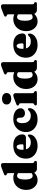

<svg xmlns="http://www.w3.org/2000/svg" viewBox="1592 -2388 809 4034"><g transform="rotate(-90 1997.0 -370.5)"><path d="M384.5 -87.5 377 -88V-600Q377 -616 373 -622.5Q369 -629 360.5 -631.5L349 -635Q339 -638.5 334.2 -644.8Q329.5 -651 329.5 -661Q329.5 -672.5 335.8 -679.5Q342 -686.5 360 -693L473 -736.5Q498 -746 513.2 -750.5Q528.5 -755 543.5 -755Q565.5 -755 577 -742.5Q588.5 -730 588.5 -711V-103Q588.5 -83.5 591.5 -75.2Q594.5 -67 602 -63.5L613 -58.5Q624.5 -54 629.2 -46.5Q634 -39 634 -29.5Q634 -15.5 625.2 -7.8Q616.5 0 597 0H467.5Q434.5 0 409.5 -24Q384.5 -48 384.5 -80.5ZM24.5 -224.5Q24.5 -306 57.8 -367Q91 -428 148.8 -462Q206.5 -496 279.5 -496Q340 -496 384.5 -470.5Q429 -445 461.5 -393L408 -357Q385.5 -389.5 365.2 -403.2Q345 -417 321 -417Q297.5 -417 279.8 -400Q262 -383 252.2 -345.5Q242.5 -308 242.5 -246Q242.5 -189.5 252.8 -155Q263 -120.5 280.5 -104.8Q298 -89 320.5 -89Q348.5 -89 371 -107.5Q393.5 -126 414 -167.5L448.5 -134Q406.5 -65.5 353.2 -25.8Q300 14 232 14Q172.5 14 125.5 -16.5Q78.5 -47 51.5 -100.5Q24.5 -154 24.5 -224.5Z M1191 -302.5Q1191 -268.5 1172.5 -249.5Q1154 -230.5 1119 -230.5H822.5V-281.5H956Q983 -281.5 983 -307Q983 -371 968.2 -398.5Q953.5 -426 930 -426Q912.5 -426 898.5 -413Q884.5 -400 876.2 -373Q868 -346 868 -304.5Q868 -213 909 -170.8Q950 -128.5 1021 -128.5Q1054.5 -128.5 1081.8 -136.5Q1109 -144.5 1134.5 -168Q1148.5 -181 1155.8 -185.2Q1163 -189.5 1170 -189.5Q1180 -189.5 1184.5 -179.8Q1189 -170 1189 -156Q1189 -111 1158.8 -72Q1128.5 -33 1075 -9.5Q1021.5 14 950 14Q874 14 813.2 -16.2Q752.5 -46.5 717 -100.8Q681.5 -155 681.5 -227.5Q681.5 -308.5 714 -368.8Q746.5 -429 808.5 -462.5Q870.5 -496 958 -496Q1035.5 -496 1087.2 -471Q1139 -446 1165 -402.2Q1191 -358.5 1191 -302.5Z M1739.5 -342Q1739.5 -304 1711 -277.8Q1682.5 -251.5 1635 -251.5Q1588.5 -251.5 1565.2 -276Q1542 -300.5 1542 -339.5V-356.5Q1542 -388.5 1528.8 -407.2Q1515.5 -426 1493.5 -426Q1476 -426 1460.8 -413Q1445.5 -400 1436 -373Q1426.5 -346 1426.5 -305Q1426.5 -246.5 1446.2 -207.5Q1466 -168.5 1500.5 -148.5Q1535 -128.5 1578.5 -128.5Q1611 -128.5 1637 -136.5Q1663 -144.5 1688 -167.5Q1702 -180 1709.2 -184.5Q1716.5 -189 1723.5 -189Q1733 -189 1737.8 -179.2Q1742.5 -169.5 1742.5 -155.5Q1742.5 -110.5 1712.8 -71.8Q1683 -33 1630.2 -9.5Q1577.5 14 1507.5 14Q1431.5 14 1371 -16.2Q1310.5 -46.5 1275.2 -100.5Q1240 -154.5 1240 -227Q1240 -304.5 1274.2 -365.2Q1308.5 -426 1371 -461Q1433.5 -496 1518.5 -496Q1587 -496 1636.5 -475.2Q1686 -454.5 1712.8 -419.8Q1739.5 -385 1739.5 -342Z M2056 -452V-103Q2056 -83.5 2059 -75.2Q2062 -67 2069.5 -63.5L2080.5 -58.5Q2092 -54 2097 -46.5Q2102 -39 2102 -29.5Q2102 -15.5 2093 -7.8Q2084 0 2064.5 0H1836Q1816.5 0 1807.8 -7.8Q1799 -15.5 1799 -29.5Q1799 -39 1804 -46.5Q1809 -54 1820 -58.5L1831.5 -63.5Q1839 -67 1842 -75.2Q1845 -83.5 1845 -103V-341.5Q1845 -357 1840.8 -363.5Q1836.5 -370 1828 -372.5L1817 -376Q1806.5 -379.5 1801.8 -385.8Q1797 -392 1797 -402Q1797 -413.5 1803.5 -420.5Q1810 -427.5 1827.5 -434L1940.5 -477.5Q1967 -487.5 1982.2 -491.8Q1997.5 -496 2009 -496Q2032.5 -496 2044.2 -483.5Q2056 -471 2056 -452ZM1939.5 -539.5Q1884 -539.5 1851.5 -565.8Q1819 -592 1819 -636.5Q1819 -681 1851.5 -706.8Q1884 -732.5 1939.5 -732.5Q1995.5 -732.5 2027.8 -706.8Q2060 -681 2060 -636.5Q2060 -592 2027.8 -565.8Q1995.5 -539.5 1939.5 -539.5Z M2505 -87.5 2497.5 -88V-600Q2497.5 -616 2493.5 -622.5Q2489.5 -629 2481 -631.5L2469.5 -635Q2459.5 -638.5 2454.8 -644.8Q2450 -651 2450 -661Q2450 -672.5 2456.2 -679.5Q2462.5 -686.5 2480.5 -693L2593.5 -736.5Q2618.5 -746 2633.8 -750.5Q2649 -755 2664 -755Q2686 -755 2697.5 -742.5Q2709 -730 2709 -711V-103Q2709 -83.5 2712 -75.2Q2715 -67 2722.5 -63.5L2733.5 -58.5Q2745 -54 2749.8 -46.5Q2754.5 -39 2754.5 -29.5Q2754.5 -15.5 2745.8 -7.8Q2737 0 2717.5 0H2588Q2555 0 2530 -24Q2505 -48 2505 -80.5ZM2145 -224.5Q2145 -306 2178.2 -367Q2211.5 -428 2269.2 -462Q2327 -496 2400 -496Q2460.5 -496 2505 -470.5Q2549.5 -445 2582 -393L2528.5 -357Q2506 -389.5 2485.8 -403.2Q2465.5 -417 2441.5 -417Q2418 -417 2400.2 -400Q2382.5 -383 2372.8 -345.5Q2363 -308 2363 -246Q2363 -189.5 2373.2 -155Q2383.5 -120.5 2401 -104.8Q2418.5 -89 2441 -89Q2469 -89 2491.5 -107.5Q2514 -126 2534.5 -167.5L2569 -134Q2527 -65.5 2473.8 -25.8Q2420.5 14 2352.5 14Q2293 14 2246 -16.5Q2199 -47 2172 -100.5Q2145 -154 2145 -224.5Z M3311.5 -302.5Q3311.5 -268.5 3293 -249.5Q3274.5 -230.5 3239.5 -230.5H2943V-281.5H3076.5Q3103.5 -281.5 3103.5 -307Q3103.5 -371 3088.8 -398.5Q3074 -426 3050.5 -426Q3033 -426 3019 -413Q3005 -400 2996.8 -373Q2988.5 -346 2988.5 -304.5Q2988.5 -213 3029.5 -170.8Q3070.5 -128.5 3141.5 -128.5Q3175 -128.5 3202.2 -136.5Q3229.5 -144.5 3255 -168Q3269 -181 3276.2 -185.2Q3283.5 -189.5 3290.5 -189.5Q3300.5 -189.5 3305 -179.8Q3309.5 -170 3309.5 -156Q3309.5 -111 3279.2 -72Q3249 -33 3195.5 -9.5Q3142 14 3070.5 14Q2994.5 14 2933.8 -16.2Q2873 -46.5 2837.5 -100.8Q2802 -155 2802 -227.5Q2802 -308.5 2834.5 -368.8Q2867 -429 2929 -462.5Q2991 -496 3078.5 -496Q3156 -496 3207.8 -471Q3259.5 -446 3285.5 -402.2Q3311.5 -358.5 3311.5 -302.5Z M3720.5 -87.5 3713 -88V-600Q3713 -616 3709 -622.5Q3705 -629 3696.5 -631.5L3685 -635Q3675 -638.5 3670.2 -644.8Q3665.5 -651 3665.5 -661Q3665.5 -672.5 3671.8 -679.5Q3678 -686.5 3696 -693L3809 -736.5Q3834 -746 3849.2 -750.5Q3864.5 -755 3879.5 -755Q3901.5 -755 3913 -742.5Q3924.5 -730 3924.5 -711V-103Q3924.5 -83.5 3927.5 -75.2Q3930.5 -67 3938 -63.5L3949 -58.5Q3960.5 -54 3965.2 -46.5Q3970 -39 3970 -29.5Q3970 -15.5 3961.2 -7.8Q3952.5 0 3933 0H3803.5Q3770.5 0 3745.5 -24Q3720.5 -48 3720.5 -80.5ZM3360.5 -224.5Q3360.5 -306 3393.8 -367Q3427 -428 3484.8 -462Q3542.5 -496 3615.5 -496Q3676 -496 3720.5 -470.5Q3765 -445 3797.5 -393L3744 -357Q3721.5 -389.5 3701.2 -403.2Q3681 -417 3657 -417Q3633.5 -417 3615.8 -400Q3598 -383 3588.2 -345.5Q3578.5 -308 3578.5 -246Q3578.5 -189.5 3588.8 -155Q3599 -120.5 3616.5 -104.8Q3634 -89 3656.5 -89Q3684.5 -89 3707 -107.5Q3729.5 -126 3750 -167.5L3784.5 -134Q3742.5 -65.5 3689.2 -25.8Q3636 14 3568 14Q3508.5 14 3461.5 -16.5Q3414.5 -47 3387.5 -100.5Q3360.5 -154 3360.5 -224.5Z"/></g></svg>

Font: Fraunces Black
Style: Regular
Weight: 900
Version: Version 1.000;[b76b70a41]